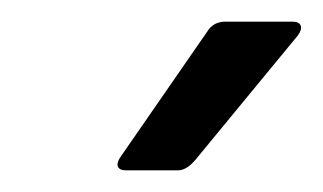

<svg xmlns="http://www.w3.org/2000/svg" viewBox="-20 -715 301 179"><path d="M97.2 -556.2Q91.8 -556.2 90.1 -559.3Q88.4 -562.5 91.8 -567.9L172.9 -685.1Q178.7 -694.8 189.9 -694.8H252.9Q258.8 -694.8 260.3 -691.2Q261.7 -687.5 257.8 -682.1L162.1 -565.9Q153.8 -556.2 146 -556.2Z"/></svg>

Font: Sofia Sans
Style: Italic
Weight: 400
Italic angle: -9°
Designer: Botio Nikoltchev, Ani Petrova
Foundry: lettersoup
Version: Version 4.100